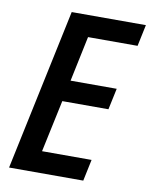

<svg xmlns="http://www.w3.org/2000/svg" viewBox="-81 -775 659 836"><g transform="rotate(10 248.0 -357.0)"><path d="M168 -714H496L476 -619H257L215 -419H419L399 -325H195L146 -95H365L345 0H17Z"/></g></svg>

Font: Noto Sans UI NarrowMedium
Style: Italic
Weight: 500
Width: 4
Italic angle: -12°
Designer: Monotype Design Team
Foundry: Monotype Imaging Inc.
Version: Version 1.001